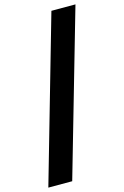

<svg xmlns="http://www.w3.org/2000/svg" viewBox="-169 -903 687 1064"><g transform="rotate(-15 174.0 -371.0)"><path d="M378 -842H240L-30 100H107Z"/></g></svg>

Font: Talent SemiBold
Style: Bold
Weight: 700
Designer: Mike Powis
Version: Version 1.001;hotconv 1.0.109;makeotfexe 2.5.65596